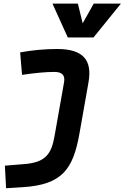

<svg xmlns="http://www.w3.org/2000/svg" viewBox="-20 -796 682 1051"><path d="M13.2 234.4 106 228.5C320.8 214.8 380.4 129.9 415 -65.4L464.4 -345.2C485.8 -465.8 436.5 -527.8 293.5 -527.8C225.6 -527.8 158.2 -521.5 90.3 -509.3L100.6 -386.2C172.9 -397 231.9 -402.3 277.8 -402.3C321.3 -402.3 337.4 -382.8 330.6 -345.2L278.3 -49.8C261.2 47.9 228.5 92.8 114.3 102.1L6.8 110.8ZM351.1 -590.8H491.7L642.1 -776.4H493.2L432.6 -668.5L406.2 -776.4H267.1Z"/></svg>

Font: Cascadia Mono PL
Style: Bold Italic
Weight: 700
Italic angle: -10°
Monospace: yes
Designer: Aaron Bell
Foundry: Saja Typeworks
Version: Version 2404.023